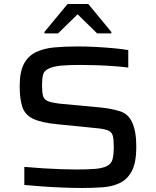

<svg xmlns="http://www.w3.org/2000/svg" viewBox="-20 -927 775 955"><path d="M389 8Q345 8 294 6Q243 4 192.5 0.5Q142 -3 101 -7V-97Q144 -93 191.5 -90Q239 -87 283 -85.5Q327 -84 358 -84Q418 -84 453 -87Q488 -90 510 -100Q535 -112 540.5 -137.5Q546 -163 546 -194Q546 -231 541.5 -250Q537 -269 520 -277Q503 -285 465 -289L265 -309Q185 -317 145 -336Q105 -355 91.5 -394Q78 -433 78 -499Q78 -569 98.5 -608.5Q119 -648 157.5 -667Q196 -686 248 -691Q300 -696 364 -696Q409 -696 456.5 -693.5Q504 -691 546.5 -687Q589 -683 618 -678V-591Q587 -595 546.5 -598Q506 -601 462.5 -602.5Q419 -604 381 -604Q320 -604 283.5 -600.5Q247 -597 225 -587Q199 -576 194 -555Q189 -534 189 -504Q189 -469 194 -450.5Q199 -432 218 -424Q237 -416 281 -411L484 -392Q539 -386 578.5 -373Q618 -360 637 -319Q658 -274 658 -197Q658 -120 636.5 -78Q615 -36 577.5 -17.5Q540 1 491.5 4.5Q443 8 389 8ZM201 -761V-768L316 -907H419L534 -768V-761H463L366 -856L269 -761Z"/></svg>

Font: Saira Expanded Medium
Style: Regular
Weight: 500
Width: 7
Designer: Hector Gatti with collaboration of the Omnibus-Type team
Foundry: Omnibus-Type
Version: Version 1.100; ttfautohint (v1.8.3)